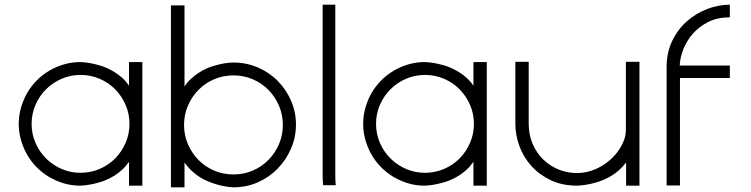

<svg xmlns="http://www.w3.org/2000/svg" viewBox="-20 -793 3206 820"><path d="M588 -528V0H531V-102Q517 -82 501 -67.5Q485 -53 468 -42.5Q451 -32 433.5 -24.5Q416 -17 400 -13Q362 -2 323 0Q286 0 252.5 -10Q219 -20 189.5 -37.5Q160 -55 136 -79.5Q112 -104 95.5 -133Q79 -162 69.5 -195.5Q60 -229 60 -264Q60 -299 69.5 -332.5Q79 -366 95.5 -395Q112 -424 136 -448.5Q160 -473 189.5 -490.5Q219 -508 253 -518Q287 -528 324 -528Q363 -526 401 -515Q417 -511 434 -503.5Q451 -496 468.5 -485.5Q486 -475 502 -460.5Q518 -446 531 -427V-528ZM533 -264Q533 -307 516.5 -345Q500 -383 472 -411.5Q444 -440 405.5 -456.5Q367 -473 324 -473Q281 -473 243 -456.5Q205 -440 176.5 -411.5Q148 -383 131.5 -345Q115 -307 115 -264Q115 -221 131.5 -183Q148 -145 176.5 -116.5Q205 -88 243 -71.5Q281 -55 324 -55Q367 -55 405.5 -71.5Q444 -88 472 -116.5Q500 -145 516.5 -183Q533 -221 533 -264Z M710 7V-770H768V-424Q781 -443 797 -457.5Q813 -472 830 -483Q847 -494 864.5 -501.5Q882 -509 898 -513Q937 -525 976 -526Q1032 -526 1081 -505Q1130 -484 1166 -447.5Q1202 -411 1223 -363Q1244 -315 1244 -261Q1244 -207 1223 -158.5Q1202 -110 1166 -73Q1130 -36 1081.5 -14.5Q1033 7 977 7Q938 5 900 -7Q884 -12 866 -19.5Q848 -27 831 -38Q814 -49 798 -64Q782 -79 768 -99V7ZM1188 -259Q1188 -303 1171.5 -341.5Q1155 -380 1126.5 -409Q1098 -438 1059.5 -454.5Q1021 -471 977 -471Q933 -471 894.5 -454.5Q856 -438 827.5 -409Q799 -380 782.5 -341.5Q766 -303 766 -259Q766 -216 782.5 -177.5Q799 -139 827.5 -110Q856 -81 894.5 -64.5Q933 -48 977 -48Q1021 -48 1059.5 -64.5Q1098 -81 1126.5 -110Q1155 -139 1171.5 -177.5Q1188 -216 1188 -259Z M1360 -2Q1358 -22 1358 -43V-773H1412V-42Q1412 -22 1414 -2Z M2059 -528V0H2002V-102Q1988 -82 1972 -67.5Q1956 -53 1939 -42.5Q1922 -32 1904.5 -24.5Q1887 -17 1871 -13Q1833 -2 1794 0Q1757 0 1723.5 -10Q1690 -20 1660.5 -37.5Q1631 -55 1607 -79.5Q1583 -104 1566.5 -133Q1550 -162 1540.5 -195.5Q1531 -229 1531 -264Q1531 -299 1540.5 -332.5Q1550 -366 1566.5 -395Q1583 -424 1607 -448.5Q1631 -473 1660.5 -490.5Q1690 -508 1724 -518Q1758 -528 1795 -528Q1834 -526 1872 -515Q1888 -511 1905 -503.5Q1922 -496 1939.5 -485.5Q1957 -475 1973 -460.5Q1989 -446 2002 -427V-528ZM2004 -264Q2004 -307 1987.5 -345Q1971 -383 1943 -411.5Q1915 -440 1876.5 -456.5Q1838 -473 1795 -473Q1752 -473 1714 -456.5Q1676 -440 1647.5 -411.5Q1619 -383 1602.5 -345Q1586 -307 1586 -264Q1586 -221 1602.5 -183Q1619 -145 1647.5 -116.5Q1676 -88 1714 -71.5Q1752 -55 1795 -55Q1838 -55 1876.5 -71.5Q1915 -88 1943 -116.5Q1971 -145 1987.5 -183Q2004 -221 2004 -264Z M2238 -529V-265Q2238 -217 2255 -178Q2272 -139 2300.5 -111.5Q2329 -84 2366 -69Q2403 -54 2444 -54Q2473 -54 2499.5 -62Q2526 -70 2549.5 -84Q2573 -98 2592 -116Q2611 -134 2624.5 -154.5Q2638 -175 2645.5 -196Q2653 -217 2653 -236V-529H2711V0H2654V-99Q2640 -81 2624 -66.5Q2608 -52 2591 -42Q2574 -32 2556.5 -24.5Q2539 -17 2523 -13Q2485 -2 2446 0Q2382 0 2333 -23Q2284 -46 2250 -83.5Q2216 -121 2198.5 -168.5Q2181 -216 2181 -265V-529Z M3097 -719Q3044 -719 3004.5 -699Q2965 -679 2938.5 -648.5Q2912 -618 2898 -581.5Q2884 -545 2883 -513H3097V-460H2884V-1H2827V-507Q2827 -569 2851 -618.5Q2875 -668 2913.5 -702Q2952 -736 3000 -754.5Q3048 -773 3097 -773Z"/></svg>

Font: LuenTai2017
Style: Regular
Weight: 400
Designer: LuenTai
Foundry: Microsoft Corpration
Version: Version 1.00 November 27, 2016, initial release